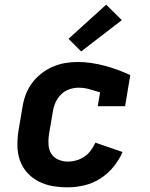

<svg xmlns="http://www.w3.org/2000/svg" viewBox="-20 -793 640 821"><path d="M269 8Q236 8 204.5 2.5Q173 -3 145.5 -17Q118 -31 97 -54Q76 -77 65.5 -106.5Q55 -136 54.5 -168.5Q54 -201 59 -234L76 -334Q80 -361 89.5 -387Q99 -413 116 -436.5Q133 -460 156 -478Q179 -496 205.5 -507.5Q232 -519 259 -523.5Q286 -528 312 -528Q342 -528 371.5 -523.5Q401 -519 429 -511.5Q457 -504 484 -494Q511 -484 537 -472L515 -339H398L408 -398Q386 -405 363 -411.5Q340 -418 315 -418Q296 -418 276 -411Q256 -404 241 -389Q226 -374 217.5 -355Q209 -336 206 -316L189 -216Q186 -195 187.5 -173.5Q189 -152 199.5 -135.5Q210 -119 229.5 -110.5Q249 -102 270 -102Q288 -102 306 -107Q324 -112 340.5 -123Q357 -134 368.5 -150Q380 -166 388 -183L504 -143Q490 -110 465.5 -80Q441 -50 409 -29.5Q377 -9 340.5 -0.5Q304 8 269 8ZM327 -573 273 -627 434 -773 501 -707Z"/></svg>

Font: Iosevka Etoile Extrabold
Style: Italic
Weight: 800
Italic angle: -9°
Designer: Belleve Invis
Foundry: Belleve Invis
Version: Version 22.1.2; ttfautohint (v1.8.4)